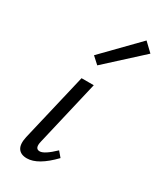

<svg xmlns="http://www.w3.org/2000/svg" viewBox="-180 -761 699 831"><g transform="rotate(30 169.5 -345.5)"><path d="M165 -496 131 -527 296 -696 339 -655ZM102 5Q71 5 58 -14.5Q45 -34 54 -74L134 -414H195L119 -89Q109 -49 135 -49Q158 -49 206 -95L228 -69Q157 5 102 5Z"/></g></svg>

Font: EauTestInfant
Style: Italic
Weight: 400
Italic angle: -12°
Designer: Christian Thalmann (Catharsis Fonts)
Version: Version 0.001;PS 000.001;hotconv 1.0.88;makeotf.lib2.5.64775